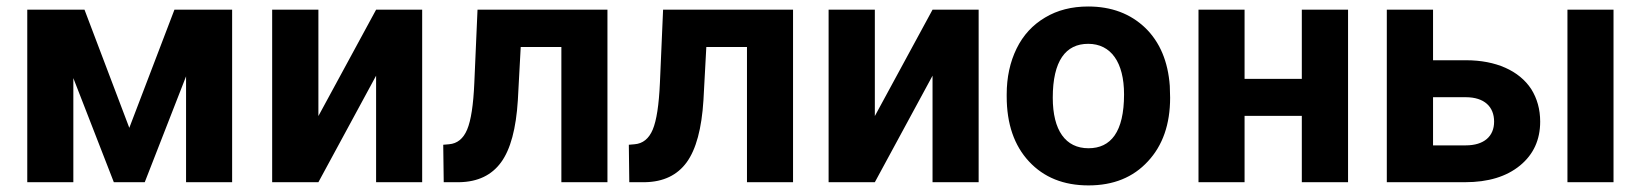

<svg xmlns="http://www.w3.org/2000/svg" viewBox="-20 -558 5031 588"><path d="M238.8 -528.3H63.5V0H204.6V-318.8L328.6 0H423.3L549.8 -324.2V0H690.9V-528.3H514.2L376 -166.5Z M955.1 -202.6V-528.3H813.5V0H955.1L1131.8 -326.2V0H1272.9V-528.3H1131.8Z M1442.4 -528.3 1432.6 -304.2C1429.7 -236.8 1422.4 -189 1410.6 -161.1C1398.9 -133.3 1380.4 -118.2 1355 -116.2L1337.4 -114.7L1338.9 0H1386.7C1443.4 -1 1485.8 -21.5 1514.6 -61C1543.5 -100.6 1560.5 -164.1 1565.9 -251L1574.7 -414.1H1699.2V0H1840.3V-528.3Z M2010.7 -528.3 2001 -304.2C1998 -236.8 1990.7 -189 1979 -161.1C1967.3 -133.3 1948.7 -118.2 1923.3 -116.2L1905.8 -114.7L1907.2 0H1955.1C2011.7 -1 2054.2 -21.5 2083 -61C2111.8 -100.6 2128.9 -164.1 2134.3 -251L2143.1 -414.1H2267.6V0H2408.7V-528.3Z M2659.2 -202.6V-528.3H2517.6V0H2659.2L2835.9 -326.2V0H2977.1V-528.3H2835.9Z M3063 -262.7C3063 -178.7 3085.9 -112.3 3131.3 -63.5C3176.8 -14.6 3237.3 9.8 3313.5 9.8C3389.6 9.8 3450.2 -14.6 3495.6 -64C3541 -112.8 3563.5 -177.7 3563.5 -258.8L3562.5 -294.9C3557.1 -369.6 3532.2 -429.2 3487.3 -472.7C3441.9 -516.1 3383.8 -538.1 3312.5 -538.1C3262.2 -538.1 3218.3 -526.9 3180.7 -504.4C3142.6 -481.9 3113.3 -450.2 3093.3 -409.2C3073.2 -368.2 3063 -321.3 3063 -269ZM3204.1 -258.8C3204.1 -371.6 3243.7 -423.8 3312.5 -423.8C3382.3 -423.8 3422.4 -367.2 3422.4 -269C3422.4 -153.8 3381.8 -104 3313.5 -104C3243.2 -104 3204.1 -158.7 3204.1 -258.8Z M4108.4 -528.3H3966.8V-316.4H3791.5V-528.3H3650.4V0H3791.5V-203.1H3966.8V0H4108.4Z M4368.7 -528.3H4227.1V0H4466.8C4537.6 0 4593.8 -17.1 4635.3 -51.3C4676.3 -85 4696.8 -129.9 4696.8 -185.5C4696.8 -223.1 4687.5 -256.3 4669.4 -285.2C4632.3 -341.8 4561 -373.5 4469.7 -373.5H4368.7ZM4921.4 -528.3H4780.3V0H4921.4ZM4468.8 -260.3C4525.9 -260.3 4555.7 -231 4555.7 -185.5C4555.7 -140.6 4524.9 -112.8 4468.8 -112.8H4368.7V-260.3Z"/></svg>

Font: Roboto
Style: Bold
Weight: 700
Designer: Google
Version: Version 2.137; 2017